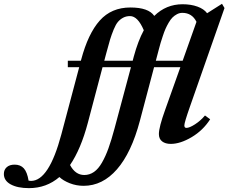

<svg xmlns="http://www.w3.org/2000/svg" viewBox="-289 -748 1204 1013"><path d="M152.3 232.4Q113.8 232.4 79.1 218.8Q44.4 205.1 24.4 186Q-43.9 244.6 -136.2 244.6Q-196.3 244.6 -232.4 224.9Q-268.6 205.1 -268.6 169.9Q-268.6 147.5 -253.4 134Q-238.3 120.6 -211.9 120.6Q-180.7 120.6 -163.1 140.4Q-145.5 160.2 -138.2 205.1Q-132.3 206.5 -125.5 206.5Q-30.8 206.5 34.7 -39.1L128.9 -393.6H68.8V-427.7H137.7L139.2 -433.1Q175.8 -570.8 237.3 -639.6Q298.8 -708.5 398.9 -708.5Q494.6 -708.5 524.9 -664.1Q587.4 -725.6 674.3 -725.6Q718.8 -725.6 752.9 -713.1Q787.1 -700.7 803.7 -678.2L882.3 -728L895.5 -705.6L713.9 -187.5Q683.6 -101.6 683.6 -86.4Q683.6 -73.2 694.3 -73.2Q710.4 -73.2 739.7 -92Q769 -110.8 792.5 -138.7L819.8 -118.7Q782.2 -60.1 722.2 -24.4Q662.1 11.2 611.8 11.2Q583.5 11.2 566.4 -2Q549.3 -15.1 549.3 -41Q549.3 -76.7 582.5 -168.9L662.6 -393.6H523.9L449.2 -111.3Q404.3 58.1 328.1 145.3Q252 232.4 152.3 232.4ZM548.3 -484.9 533.2 -427.7H674.8L747.6 -632.8Q724.1 -680.2 672.9 -680.2Q658.2 -680.2 644.8 -673.1Q631.3 -666 621.1 -655.8Q610.8 -645.5 600.8 -628.2Q590.8 -610.8 584.2 -595.9Q577.6 -581.1 570.1 -558.3Q562.5 -535.6 558.3 -521.5Q554.2 -507.3 548.3 -484.9ZM272 -468.3 261.2 -427.7H411.1L417 -450.2Q439.5 -532.7 469.7 -588.4Q438 -663.1 397 -663.1Q376.5 -663.1 360.6 -654.5Q344.7 -646 333.3 -632.6Q321.8 -619.1 310.8 -592.3Q299.8 -565.4 291.7 -539.1Q283.7 -512.7 272 -468.3ZM174.3 -99.6Q137.7 38.6 80.6 122.6Q108.4 175.3 155.8 175.3Q183.6 175.3 206.8 159.2Q230 143.1 249 109.9Q268.1 76.7 283.4 33.9Q298.8 -8.8 315.4 -70.8L401.9 -393.6H252Z"/></svg>

Font: Elstob ExtraBold
Style: Italic
Weight: 800
Italic angle: -20°
Designer: Peter S. Baker
Version: Version 1.015